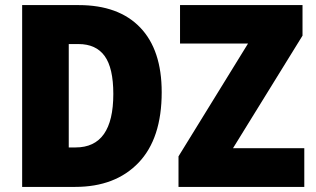

<svg xmlns="http://www.w3.org/2000/svg" viewBox="-20 -734 1239 754"><path d="M289 -714H67V0H275Q433 0 524 -95Q615 -190 615 -372Q615 -538 530.5 -626Q446 -714 289 -714ZM1175 -152H895L1168 -594V-714H687V-563H954L681 -120V0H1175ZM277 -155H250V-561H288Q357 -561 391 -514Q425 -467 425 -365Q425 -155 277 -155Z"/></svg>

Font: Noto Sans UI SemiCondensed Black
Style: Regular
Weight: 900
Width: 4
Designer: Monotype Design Team
Foundry: Monotype Imaging Inc.
Version: 1.001